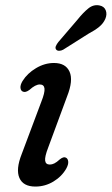

<svg xmlns="http://www.w3.org/2000/svg" viewBox="-20 -694 421 724"><path d="M168 -73.5Q176 -73.5 184.8 -77.8Q193.5 -82 205.5 -93Q220 -104.5 228.5 -99.5Q236 -96 237.2 -85Q238.5 -74 230 -58.5Q213 -28.5 181.5 -9.5Q150 9.5 113.5 9.5Q67.5 9.5 53.2 -23Q39 -55.5 62 -113.5L135.5 -309.5Q149.5 -344.5 147.8 -360Q146 -375.5 130 -375.5Q113.5 -375.5 91 -355Q76 -344 66.5 -348.5Q58.5 -351.5 57.2 -362.5Q56 -373.5 65 -388.5Q83 -417.5 115.8 -437Q148.5 -456.5 183.5 -456.5Q227.5 -456.5 242.2 -423.8Q257 -391 233 -330.5L161.5 -137Q148.5 -103.5 150.2 -88.5Q152 -73.5 168 -73.5ZM271.5 -619Q293.5 -646.5 313 -662.2Q332.5 -678 355 -673.5Q373 -670 378.8 -655Q384.5 -640 377 -622.5Q369.5 -605.5 354 -592.8Q338.5 -580 313 -566.5L218 -506.5Q210.5 -502.5 202.8 -502.5Q195 -502.5 191.5 -507.5Q187.5 -513 190.8 -520.5Q194 -528 200 -535.5Z"/></svg>

Font: Fraunces 72pt S100
Style: Italic
Weight: 400
Italic angle: -16°
Version: Version 1.000; ttfautohint (v1.8.3)